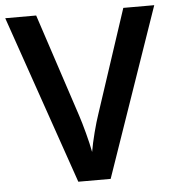

<svg xmlns="http://www.w3.org/2000/svg" viewBox="-52 -762 734 810"><g transform="rotate(-5 315.5 -357.0)"><path d="M631 -714H500L356 -277C343 -240 323 -164 316 -120C308 -164 287 -241 275 -277L131 -714H0L247 0H384Z"/></g></svg>

Font: Noto Sans Bengali SemiBold
Style: Regular
Weight: 600
Designer: Jelle Bosma - Monotype Design Team
Foundry: Monotype Imaging Inc.
Version: Version 2.003